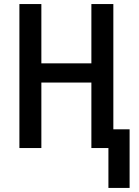

<svg xmlns="http://www.w3.org/2000/svg" viewBox="-20 -734 688 952"><path d="M517.6 197.8V0H433.1V-324.7H185.1V0H76.2V-713.9H185.1V-419.9H433.1V-713.9H542V-92.8H622.6V197.8Z"/></svg>

Font: Open Sans
Style: Regular
Weight: 600
Width: 3
Foundry: Ascender Corporation
Version: Version 1.000